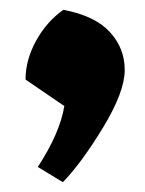

<svg xmlns="http://www.w3.org/2000/svg" viewBox="-20 -181 295 391"><path d="M108 190 57 159Q102 90 111 35L32 -19Q32 -59 53.5 -98Q75 -137 109 -161Q173 -149 203.5 -116Q234 -83 234 -38.5Q234 6 190 78.5Q146 151 108 190Z"/></svg>

Font: Oleo Script Swash Caps
Style: Bold
Weight: 700
Designer: Soytutype
Foundry: Soytutype
Version: Version 1.002